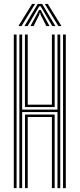

<svg xmlns="http://www.w3.org/2000/svg" viewBox="-20 -980 415 1000"><path d="M80.9 0V-800H95.4V-409.3H279.3V-800H293.8V0H279.3V-396.4H95.4V0ZM110.2 0V-383.5H264.8V0H250.3V-370.6H124.4V0ZM51.9 0V-800H66.4V0ZM308.3 0V-800H322.8V0ZM109.9 -422.2V-800H124.4V-435H250.3V-800H264.8V-422.2ZM76 -844.4 147.2 -959.6H162.9L92.1 -844.4ZM107.4 -844.4 176.5 -959.6H199.5L268.6 -844.4H252.1L203.2 -928L191 -947.6H185L172.9 -927.9L123.9 -844.4ZM138.4 -844.4 174.8 -910.9 183.4 -928.3H192.6L201 -910.9L238 -844.4H221.5L192.1 -901.6L189.4 -912.8H186.6L183.9 -901.6L154.9 -844.4ZM283.9 -844.4 213.2 -959.6H228.9L300 -844.4Z"/></svg>

Font: Big Shoulders Inline Thin
Style: Regular
Weight: 100
Designer: Patric King
Foundry: XO Type Co
Version: Version 2.002